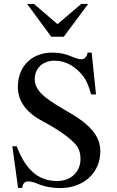

<svg xmlns="http://www.w3.org/2000/svg" viewBox="-20 -944 596 978"><path d="M469 -463 447 -676H426C422 -654 411 -642 394 -642C384 -642 368 -646 350 -654C312 -670 286 -676 245 -676C146 -676 71 -610 71 -501C71 -439 103 -377 193 -329C257 -295 326 -251 361 -213C380 -192 390 -169 390 -134C390 -68 341 -22 271 -22C176 -22 111 -78 65 -199H43L72 13H94C94 -8 107 -20 122 -20C133 -20 150 -17 169 -9C206 7 245 14 287 14C403 14 491 -61 491 -173C491 -249 442 -307 336 -369C231 -430 157 -472 157 -540C157 -595 196 -635 258 -635C318 -635 368 -602 403 -557C421 -533 432 -507 444 -463ZM429 -924H394L273 -821L153 -924H118L241 -757H305Z"/></svg>

Font: XITS
Style: Regular
Weight: 400
Designer: MicroPress Inc., with final additions and corrections provided by Coen Hoffman, Elsevier (retired)
Version: Version 1.302